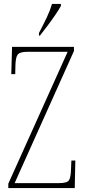

<svg xmlns="http://www.w3.org/2000/svg" viewBox="-20 -951 431 971"><path d="M22 0V-22L322 -689H119Q80 -689 69.5 -675Q59 -661 58 -620L57 -576H37L41 -714H354V-693L54 -25H280Q319 -25 328.5 -39Q338 -53 339 -93L341 -139H361L358 0ZM177 -784Q200 -828 216.5 -862.5Q233 -897 243 -931H288V-921Q279 -904 261 -877.5Q243 -851 222 -823Q201 -795 182 -771H177Z"/></svg>

Font: Noto Serif Ethiopic ExtraCondensed Thin
Style: Regular
Weight: 100
Width: 2
Designer: Monotype Design Team
Foundry: Monotype Imaging Inc.
Version: Version 2.102; ttfautohint (v1.8.4.7-5d5b)